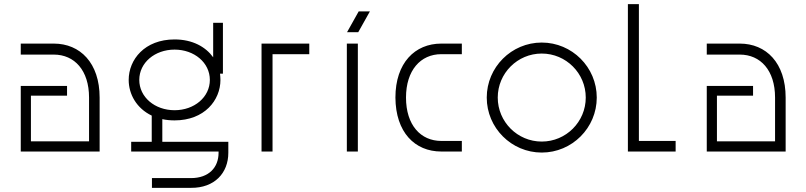

<svg xmlns="http://www.w3.org/2000/svg" viewBox="-20 -730 3885 925"><path d="M409 -260V-49H129V-269H303V-316H80V0H460V-260C460 -427 366 -520 239 -520H80V-467H239C339 -467 409 -391 409 -260Z M651 -345C651 -428 726 -491 821 -491C916 -491 991 -428 991 -345C991 -262 916 -199 821 -199C726 -199 651 -262 651 -345ZM600 -345C600 -276 638 -208 711 -173V-47H612V0H1033V6C1033 77 986 128 900 128H712V175H900C1013 176 1080 104 1080 6V-47H762V-156C780 -152 800 -150 821 -150C965 -150 1042 -247 1042 -345C1042 -355 1041 -365 1040 -375H1054V-620H1007V-454C971 -504 908 -540 821 -540C677 -540 600 -443 600 -345Z M1470 -469V-520H1240V0H1293V-469Z M1651 0H1704V-520H1651ZM1652 -575H1706L1762 -675H1708Z M2205 -51H2106C2007 -51 1936 -127 1936 -260C1936 -391 2006 -469 2106 -469H2205V-520H2106C1979 -520 1885 -427 1885 -260C1886 -93 1978 0 2106 0H2205Z M2590 -48C2473 -48 2378 -143 2378 -260C2378 -377 2473 -472 2590 -472C2707 -472 2802 -377 2802 -260C2802 -143 2707 -48 2590 -48ZM2325 -260C2325 -114 2444 5 2590 5C2736 5 2855 -114 2855 -260C2855 -406 2736 -525 2590 -525C2444 -525 2325 -406 2325 -260Z M3235 0V-51H3058V-710H3005V0Z M3714 -260V-49H3434V-269H3608V-316H3385V0H3765V-260C3765 -427 3671 -520 3544 -520H3385V-467H3544C3644 -467 3714 -391 3714 -260Z"/></svg>

Font: Grotesk 01 Extrafine
Style: Bold
Weight: 400
Designer: Frank Adebiaye, contributions by Jérémy Landes, Ariel Martín Pérez
Foundry: Velvetyne Type Foundry
Version: Version 3.000;Glyphs 3.1.2 (3150)